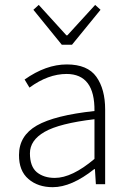

<svg xmlns="http://www.w3.org/2000/svg" viewBox="-20 -757 531 789"><path d="M233.9 -573.2 117.2 -716.8 139.2 -736.8 252.9 -611.8H256.8L371.1 -736.8L393.1 -716.8L275.9 -573.2ZM205.1 -25.9Q275.9 -25.9 368.2 -104V-267.1Q224.1 -250 163.6 -215.3Q103 -180.7 103 -127Q103 -73.2 131.3 -49.3Q160.2 -25.9 205.1 -25.9ZM196.8 12.2Q135.7 12.2 96.7 -21.5Q57.6 -55.2 58.1 -120.1Q58.1 -199.2 131.3 -241.2Q205.1 -283.2 368.2 -300.8Q370.1 -452.6 253.9 -453.1Q177.7 -453.1 101.1 -397L81.1 -430.2Q168.9 -492.2 254.4 -492.2Q339.8 -492.2 376 -441.4Q412.1 -390.6 412.1 -307.1V0H374L370.1 -62H367.2Q273.9 12.2 196.8 12.2Z"/></svg>

Font: SourceSansPro-Light
Style: Regular
Weight: 300
Designer: Paul D. Hunt
Foundry: Adobe Systems Incorporated
Version: Version 2.020;PS 2.0;hotconv 1.0.86;makeotf.lib2.5.63406